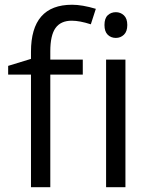

<svg xmlns="http://www.w3.org/2000/svg" viewBox="-20 -785 632 805"><path d="M327.1 -472.2H190.9V0H109.9V-472.2H14.2V-508.8L109.9 -538.1V-567.9Q109.9 -765.1 282.2 -765.1Q324.7 -765.1 381.8 -748L360.8 -683.1Q314 -698.2 280.8 -698.2Q234.9 -698.2 212.9 -667.7Q190.9 -637.2 190.9 -569.8V-535.2H327.1ZM505.9 0H424.8V-535.2H505.9ZM418 -680.2Q418 -708 431.6 -720.9Q445.3 -733.9 465.8 -733.9Q485.4 -733.9 499.5 -720.7Q513.7 -707.5 513.7 -680.2Q513.7 -652.8 499.5 -639.4Q485.4 -626 465.8 -626Q445.3 -626 431.6 -639.4Q418 -652.8 418 -680.2Z"/></svg>

Font: f09607729
Style: Regular
Weight: 400
Foundry: Ascender Corporation
Version: Version 1.10